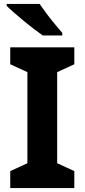

<svg xmlns="http://www.w3.org/2000/svg" viewBox="-20 -954 429 974"><path d="M357 0H32V-86L119 -126V-588L32 -628V-714H357V-628L270 -588V-126L357 -86ZM181 -934Q196 -912 216.5 -884.5Q237 -857 258.5 -831.5Q280 -806 296 -787V-774H197Q178 -787 152.5 -806.5Q127 -826 100.5 -848Q74 -870 51 -890Q28 -910 14 -924V-934Z"/></svg>

Font: Noto Sans Balinese
Style: Bold
Weight: 700
Designer: Aditya Bayu, David Williams
Foundry: David Williams
Version: Version 2.005; ttfautohint (v1.8.4.7-5d5b)